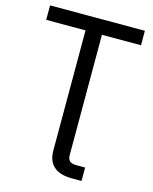

<svg xmlns="http://www.w3.org/2000/svg" viewBox="-135 -816 883 1108"><g transform="rotate(15 307.0 -262.0)"><path d="M402.3 204.1Q331.5 204.1 295.2 171.6Q258.8 139.2 258.8 77.1V-76.2H356.9V75.7Q356.9 101.6 368.9 112.8Q380.9 124 411.1 124Q419.9 124 436.8 124Q453.6 124 461.4 124V204.1Q450.7 204.1 435.5 204.1Q420.4 204.1 402.3 204.1ZM23.9 -641.1V-727.5H590.3V-641.1H356.9V0H258.8V-641.1Z"/></g></svg>

Font: Inter Cardless Display
Style: Regular
Weight: 400
Designer: Rasmus Andersson
Foundry: rsms
Version: Version 4.001;git-9221beed3